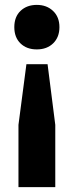

<svg xmlns="http://www.w3.org/2000/svg" viewBox="-20 -575 302 785"><path d="M130.5 -555Q171 -555 197 -530.2Q223 -505.5 223 -464Q223 -423 197.5 -398Q172 -373 130.5 -373Q89 -373 63.8 -397.5Q38.5 -422 38.5 -464Q38.5 -506.5 64.2 -530.8Q90 -555 130.5 -555ZM88 -312.5H174.5L206 -64.5V190H55.5V-64.5Z"/></svg>

Font: Encode Sans Condensed
Style: Bold
Weight: 700
Width: 3
Designer: Multiple Designers
Foundry: Impallari Type
Version: Version 3.000; ttfautohint (v1.8.3) -l 8 -r 50 -G 200 -x 14 